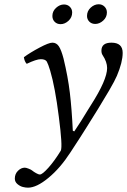

<svg xmlns="http://www.w3.org/2000/svg" viewBox="-20 -637 589 891"><path d="M276.9 -616.2Q293.5 -616.2 304.2 -605.5Q314.9 -594.7 314.9 -579.1Q314.9 -556.2 297.9 -540.5Q280.8 -524.9 261.2 -524.9Q244.6 -524.9 233.9 -535.6Q223.1 -546.4 223.1 -563Q223.1 -585 240.2 -600.6Q257.3 -616.2 276.9 -616.2ZM438 -617.2Q454.1 -617.2 465.1 -606.2Q476.1 -595.2 476.1 -579.1Q476.1 -557.1 459 -541.5Q441.9 -525.9 421.9 -525.9Q405.3 -525.9 394.5 -536.6Q383.8 -547.4 383.8 -563Q383.8 -585.9 400.9 -601.6Q418 -617.2 438 -617.2ZM352.5 0 307.1 69.8Q259.3 143.6 204.6 188.5Q149.9 233.9 109.9 233.9Q99.1 233.9 86.2 230.7Q73.2 227.5 61 217.3Q48.8 207 48.8 191.9Q48.8 169.9 63.5 155.5Q78.1 141.1 95.2 141.1Q101.1 141.1 113 145.8Q125 150.4 129.9 154.8Q136.2 160.2 147.5 166.5Q158.7 172.9 165 172.9Q176.3 172.9 204.6 141.4Q232.9 109.9 262.2 62Q271 42.5 252.9 -95.7Q235.8 -231.9 212.9 -309.1Q203.6 -339.8 197.3 -351.1Q190.4 -362.3 169.4 -362.3Q148.9 -362.3 104 -340.8Q93.8 -351.1 90.8 -371.6Q120.1 -393.1 163.3 -416Q206.5 -439 223.1 -439Q241.7 -439 252.9 -422.4Q264.2 -405.8 274.9 -365.2Q295.4 -280.3 304.2 -206.1Q313 -131.8 317.9 -30.3L324.7 -27.3Q336.4 -43.9 355.5 -74.2L387.7 -126.5L401.4 -148.4Q477.1 -266.6 477.1 -321.3Q477.1 -349.6 456.1 -381.3Q450.7 -389.2 450.7 -401.9Q450.7 -439 497.1 -439Q549.3 -439 549.3 -391.6Q549.3 -348.6 522.5 -285.2Q512.7 -262.2 486.3 -216.8L434.6 -130.9L382.8 -47.9Q356 -5.9 352.5 0Z"/></svg>

Font: Linux Libertine G
Style: Italic
Weight: 400
Italic angle: -12°
Designer: Philipp H. Poll
Foundry: Philipp H. Poll
Version: Version 5.1.3